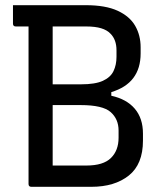

<svg xmlns="http://www.w3.org/2000/svg" viewBox="-20 -720 640 740"><path d="M332 0H101Q90 0 90 -11V-618H41Q30 -618 30 -629V-700H311Q387 -700 433.5 -678.5Q480 -657 501 -620.5Q522 -584 522 -538V-514Q522 -399 409 -365V-351Q468 -338 499.5 -301Q531 -264 531 -205V-178Q531 -87 476.5 -43.5Q422 0 332 0ZM312 -618H183V-395H292Q347 -395 376.5 -408.5Q406 -422 417.5 -446Q429 -470 429 -501V-526Q429 -567 406 -590Q393 -604 370 -611Q347 -618 312 -618ZM183 -82H313Q378 -82 407.5 -111Q437 -140 437 -189V-217Q437 -261 406.5 -288Q376 -315 291 -315H183Z"/></svg>

Font: Recursive Mn Lnr St
Style: Regular
Weight: 400
Monospace: yes
Version: Version 1.079;hotconv 1.0.112;makeotfexe 2.5.65598; ttfautoh